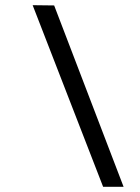

<svg xmlns="http://www.w3.org/2000/svg" viewBox="-20 -721 540 741"><path d="M106 -701 189 -700 457 0H378Z"/></svg>

Font: Von Book
Style: Italic
Weight: 400
Version: Version 4.000; ttfautohint (v1.8.4.7-5d5b)